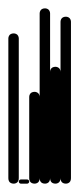

<svg xmlns="http://www.w3.org/2000/svg" viewBox="-20 -440 190 460"><path d="M0 -13H25V-348H0ZM13 -25Q9 -25 6 -23.5Q3 -22 1.5 -19Q0 -16 0 -13Q0 -9 1.5 -6Q3 -3 6 -1.5Q9 0 13 0Q16 0 19 -1.5Q22 -3 23.5 -6Q25 -9 25 -13Q25 -16 23.5 -19Q22 -22 19 -23.5Q16 -25 13 -25ZM13 -360Q9 -360 6 -358.5Q3 -357 1.5 -354Q0 -351 0 -348Q0 -344 1.5 -341Q3 -338 6 -336.5Q9 -335 13 -335Q16 -335 19 -336.5Q22 -338 23.5 -341Q25 -344 25 -348Q25 -351 23.5 -354Q22 -357 19 -358.5Q16 -360 13 -360Z M30 -10Q28 -10 26.5 -8.5Q25 -7 25 -5Q25 -3 26.5 -1.5Q28 0 30 0H45Q47 0 48.5 -1.5Q50 -3 50 -5Q50 -7 48.5 -8.5Q47 -10 45 -10Z M50 -13H75V-208H50ZM63 -25Q59 -25 56 -23.5Q53 -22 51.5 -19Q50 -16 50 -13Q50 -9 51.5 -6Q53 -3 56 -1.5Q59 0 63 0Q66 0 69 -1.5Q72 -3 73.5 -6Q75 -9 75 -13Q75 -16 73.5 -19Q72 -22 69 -23.5Q66 -25 63 -25ZM63 -220Q59 -220 56 -218.5Q53 -217 51.5 -214Q50 -211 50 -208Q50 -204 51.5 -201Q53 -198 56 -196.5Q59 -195 63 -195Q66 -195 69 -196.5Q72 -198 73.5 -201Q75 -204 75 -208Q75 -211 73.5 -214Q72 -217 69 -218.5Q66 -220 63 -220Z M75 -13H100V-408H75ZM88 -25Q84 -25 81 -23.5Q78 -22 76.5 -19Q75 -16 75 -13Q75 -9 76.5 -6Q78 -3 81 -1.5Q84 0 88 0Q91 0 94 -1.5Q97 -3 98.5 -6Q100 -9 100 -13Q100 -16 98.5 -19Q97 -22 94 -23.5Q91 -25 88 -25ZM88 -420Q84 -420 81 -418.5Q78 -417 76.5 -414Q75 -411 75 -408Q75 -404 76.5 -401Q78 -398 81 -396.5Q84 -395 88 -395Q91 -395 94 -396.5Q97 -398 98.5 -401Q100 -404 100 -408Q100 -411 98.5 -414Q97 -417 94 -418.5Q91 -420 88 -420Z M100 -13H125V-268H100ZM113 -25Q109 -25 106 -23.5Q103 -22 101.5 -19Q100 -16 100 -13Q100 -9 101.5 -6Q103 -3 106 -1.5Q109 0 113 0Q116 0 119 -1.5Q122 -3 123.5 -6Q125 -9 125 -13Q125 -16 123.5 -19Q122 -22 119 -23.5Q116 -25 113 -25ZM113 -280Q109 -280 106 -278.5Q103 -277 101.5 -274Q100 -271 100 -268Q100 -264 101.5 -261Q103 -258 106 -256.5Q109 -255 113 -255Q116 -255 119 -256.5Q122 -258 123.5 -261Q125 -264 125 -268Q125 -271 123.5 -274Q122 -277 119 -278.5Q116 -280 113 -280Z M125 -13H150V-388H125ZM138 -25Q134 -25 131 -23.5Q128 -22 126.5 -19Q125 -16 125 -13Q125 -9 126.5 -6Q128 -3 131 -1.5Q134 0 138 0Q141 0 144 -1.5Q147 -3 148.5 -6Q150 -9 150 -13Q150 -16 148.5 -19Q147 -22 144 -23.5Q141 -25 138 -25ZM138 -400Q134 -400 131 -398.5Q128 -397 126.5 -394Q125 -391 125 -388Q125 -384 126.5 -381Q128 -378 131 -376.5Q134 -375 138 -375Q141 -375 144 -376.5Q147 -378 148.5 -381Q150 -384 150 -388Q150 -391 148.5 -394Q147 -397 144 -398.5Q141 -400 138 -400Z"/></svg>

Font: Wavefont Thin
Style: Regular
Weight: 100
Monospace: yes
Version: Version 3.005;gftools[0.9.33]